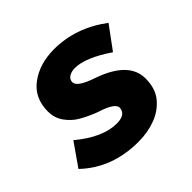

<svg xmlns="http://www.w3.org/2000/svg" viewBox="-154 -694 849 849"><g transform="rotate(-45 270.0 -270.0)"><path d="M260 7Q95 7 -13 -96L61 -202Q162 -118 249 -118Q305 -118 308 -158Q308 -187 230.5 -211.5Q189 -226 147 -250Q116.5 -267.5 93.8 -298.8Q71 -330 71 -371Q71 -456 133 -501.5Q195 -547 285 -547Q420 -547 538 -459L460 -353Q357 -423 291 -423Q270 -423 254.5 -413.5Q239 -404 239 -386Q239 -357 321 -329Q480 -275 480 -169Q480 -109 450 -70.5Q418 -30.5 368.2 -11.8Q318.5 7 260 7Z"/></g></svg>

Font: Argentum Sans
Style: Bold Italic
Weight: 700
Italic angle: -11°
Designer: Julieta Ulanovsky (font), Cristiano Sobral (main changes and remaster)
Foundry: Julieta Ulanovsky (font), Cristiano Sobral (main changes and remaster)
Version: Version 2.007;June 15, 2022;FontCreator 14.0.0.2814 64-bit; 